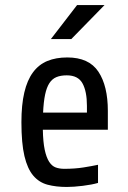

<svg xmlns="http://www.w3.org/2000/svg" viewBox="-20 -735 508 762"><path d="M150 -220Q151 -171 157.5 -140.5Q164 -110 175 -93Q186 -76 201 -70.5Q216 -65 235 -65Q277 -65 311.5 -70.5Q346 -76 369 -81V-9Q345 -2 308.5 2.5Q272 7 245 7Q202 7 168.5 -2Q135 -11 112 -38Q89 -65 77 -115.5Q65 -166 65 -250Q65 -319 76.5 -368Q88 -417 111 -448Q134 -479 168 -493Q202 -507 247 -507Q333 -507 370.5 -450.5Q408 -394 408 -295V-220ZM245 -436Q221 -436 204 -429Q187 -422 176 -405Q165 -388 159 -359.5Q153 -331 151 -288H325V-315Q325 -372 307.5 -404Q290 -436 245 -436ZM182 -580 286 -715H395L263 -580Z"/></svg>

Font: Share
Style: Regular
Weight: 400
Designer: Ralph du Carrois
Version: Version 1.001